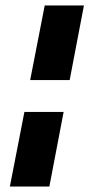

<svg xmlns="http://www.w3.org/2000/svg" viewBox="-20 -680 326 700"><path d="M90 -388 143 -660H286L234 -388ZM16 0 69 -272H212L160 0Z"/></svg>

Font: Sansita Swashed Light ExtraBold
Style: Regular
Weight: 800
Version: Version 1.003